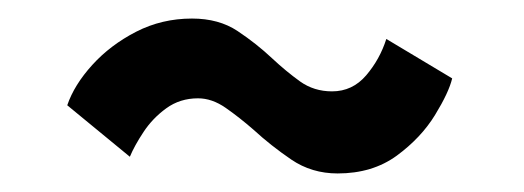

<svg xmlns="http://www.w3.org/2000/svg" viewBox="-20 -483 565 207"><path d="M52.5 -369.5Q60 -391.5 79.5 -413Q99 -434.5 126.8 -448.8Q154.5 -463 187 -463Q216 -463 236.2 -449.5Q256.5 -436 273.5 -420Q288.5 -406 303.5 -395.2Q318.5 -384.5 338 -384.5Q360 -384.5 374.8 -401.8Q389.5 -419 396.5 -441L467.5 -398.5Q464 -383.5 449 -359Q434 -334.5 407.8 -315.2Q381.5 -296 344 -296Q316 -296 294 -311Q272 -326 253.5 -343Q238 -356.5 223.2 -366.8Q208.5 -377 193.5 -377Q174 -377 159.2 -366.2Q144.5 -355.5 134.8 -340.8Q125 -326 120 -314Z"/></svg>

Font: Grandstander SemiBold
Style: Regular
Weight: 600
Designer: Tyler Finck
Foundry: Etcetera Type Co
Version: Version 1.200; ttfautohint (v1.8.3)